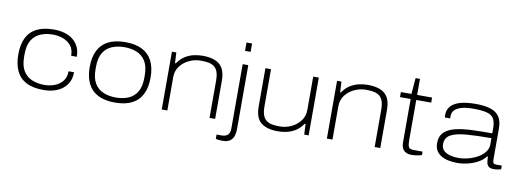

<svg xmlns="http://www.w3.org/2000/svg" viewBox="-67 -1131 4646 1721"><g transform="rotate(10 2255.5 -270.5)"><path d="M342 12Q246 12 185 -19.5Q124 -51 94.5 -112.5Q65 -174 65 -263Q65 -353 94.5 -414Q124 -475 185.5 -506.5Q247 -538 342 -538Q395 -538 439.5 -525Q484 -512 516.5 -486Q549 -460 567 -422Q585 -384 585 -333H534Q534 -391 505.5 -425.5Q477 -460 433 -476Q389 -492 342 -492Q279 -492 228.5 -471Q178 -450 149 -402.5Q120 -355 120 -273V-253Q120 -172 149 -124Q178 -76 228.5 -55Q279 -34 342 -34Q389 -34 433 -50Q477 -66 506 -101Q535 -136 535 -192H585Q585 -142 566.5 -104Q548 -66 515 -40Q482 -14 438 -1Q394 12 342 12Z M992 12Q899 12 837.5 -19.5Q776 -51 745.5 -112.5Q715 -174 715 -263Q715 -353 745.5 -414Q776 -475 837.5 -506.5Q899 -538 992 -538Q1085 -538 1146.5 -506.5Q1208 -475 1238.5 -414Q1269 -353 1269 -263Q1269 -174 1238.5 -112.5Q1208 -51 1146.5 -19.5Q1085 12 992 12ZM992 -34Q1056 -34 1106 -55Q1156 -76 1185 -124Q1214 -172 1214 -253V-273Q1214 -355 1185 -402.5Q1156 -450 1106 -471Q1056 -492 992 -492Q929 -492 878.5 -471Q828 -450 799 -402.5Q770 -355 770 -273V-253Q770 -172 799 -124Q828 -76 878.5 -55Q929 -34 992 -34Z M1417 0V-526H1457L1462 -430H1470Q1500 -474 1538.5 -497.5Q1577 -521 1618 -529.5Q1659 -538 1695 -538Q1763 -538 1809 -519.5Q1855 -501 1879 -459.5Q1903 -418 1903 -348V0H1852V-337Q1852 -391 1839.5 -422Q1827 -453 1804 -468Q1781 -483 1750.5 -487.5Q1720 -492 1685 -492Q1633 -492 1583 -469Q1533 -446 1500.5 -404Q1468 -362 1468 -303V0Z M2061 -647V-723H2112V-647ZM2000 182Q1988 182 1977.5 181Q1967 180 1957.5 178.5Q1948 177 1940 175V136H1987Q2022 136 2041.5 118Q2061 100 2061 62V-526H2112V57Q2112 86 2104 115Q2096 144 2072 163Q2048 182 2000 182Z M2476 12Q2375 12 2321.5 -30.5Q2268 -73 2268 -178V-526H2319V-189Q2319 -135 2331.5 -104Q2344 -73 2367 -58Q2390 -43 2420.5 -38.5Q2451 -34 2486 -34Q2539 -34 2588.5 -57Q2638 -80 2670.5 -122.5Q2703 -165 2703 -223V-526H2754V0H2714L2709 -96H2701Q2671 -52 2632.5 -28.5Q2594 -5 2553.5 3.5Q2513 12 2476 12Z M2920 0V-526H2960L2965 -430H2973Q3003 -474 3041.5 -497.5Q3080 -521 3121 -529.5Q3162 -538 3198 -538Q3266 -538 3312 -519.5Q3358 -501 3382 -459.5Q3406 -418 3406 -348V0H3355V-337Q3355 -391 3342.5 -422Q3330 -453 3307 -468Q3284 -483 3253.5 -487.5Q3223 -492 3188 -492Q3136 -492 3086 -469Q3036 -446 3003.5 -404Q2971 -362 2971 -303V0Z M3692 12Q3662 12 3641 1.5Q3620 -9 3609 -31Q3598 -53 3598 -87V-480H3501V-526H3597L3609 -672H3649V-526H3785V-480H3649V-111Q3649 -71 3658 -52.5Q3667 -34 3709 -34H3785V-3Q3772 2 3755.5 5.5Q3739 9 3722.5 10.5Q3706 12 3692 12Z M4106 12Q4064 12 4026.5 4Q3989 -4 3960.5 -21Q3932 -38 3916 -65Q3900 -92 3900 -131Q3900 -196 3937 -231.5Q3974 -267 4039.5 -282.5Q4105 -298 4190.5 -301Q4276 -304 4372 -304V-346Q4372 -404 4354.5 -435.5Q4337 -467 4292.5 -479.5Q4248 -492 4168 -492Q4099 -492 4057 -479Q4015 -466 3996 -444Q3977 -422 3977 -395V-370H3929Q3928 -375 3927.5 -380Q3927 -385 3927 -392Q3927 -440 3955 -472.5Q3983 -505 4039.5 -521.5Q4096 -538 4181 -538Q4262 -538 4315.5 -521Q4369 -504 4396 -464.5Q4423 -425 4423 -355V-74Q4423 -51 4430 -42.5Q4437 -34 4458 -34H4506V-1Q4486 6 4468.5 8Q4451 10 4440 10Q4407 10 4392.5 -3.5Q4378 -17 4374 -40Q4370 -63 4370 -92H4363Q4336 -57 4293.5 -34Q4251 -11 4202 0.5Q4153 12 4106 12ZM4107 -34Q4156 -34 4203.5 -47Q4251 -60 4289 -82.5Q4327 -105 4349.5 -135.5Q4372 -166 4372 -202V-260Q4235 -260 4141.5 -252Q4048 -244 4001 -217Q3954 -190 3954 -132Q3954 -95 3976.5 -73.5Q3999 -52 4034.5 -43Q4070 -34 4107 -34Z"/></g></svg>

Font: Archivo Expanded Thin
Style: Regular
Weight: 250
Width: 7
Designer: Hector Gatti
Foundry: Omnibus-Type
Version: Version 2.001